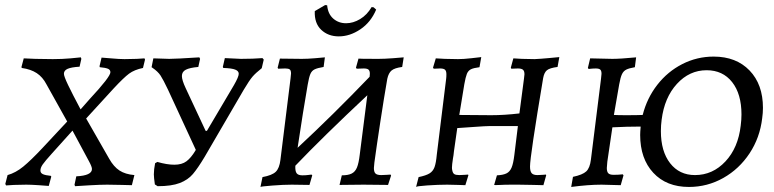

<svg xmlns="http://www.w3.org/2000/svg" viewBox="-20 -731 3063 760"><path d="M300 -504 302 -498 295 -467Q262 -465 247.5 -458.5Q233 -452 233 -439Q233 -429 249.5 -394.5Q266 -360 299 -298L336 -340Q417 -427 417 -445Q417 -455 407 -459Q397 -463 375 -465L374 -469L382 -503Q387 -503 419.5 -500Q452 -497 473 -497Q499 -497 521.5 -498Q544 -499 552 -500L554 -495L546 -462Q512 -455 491 -439.5Q470 -424 430 -381L321 -262L412 -103Q430 -71 453 -56Q476 -41 512 -38L502 2Q492 2 463 1Q434 0 404 0Q377 0 334 2.5Q291 5 277 6L275 0L282 -33Q344 -36 344 -62Q344 -71 332 -93L267 -214L186 -124Q158 -93 149 -80Q140 -67 140 -56Q140 -46 150 -41.5Q160 -37 181 -35L183 -32L173 5Q163 4 132.5 2Q102 0 84 0Q59 0 35.5 1Q12 2 4 3L1 -3L10 -38Q42 -47 72 -71.5Q102 -96 148 -145L246 -250L164 -397Q149 -426 125.5 -441.5Q102 -457 66 -462L65 -466L74 -500Q86 -499 120 -498Q154 -497 189 -497Q227 -497 259 -500Q291 -503 300 -504Z M1024 -495 1016 -461Q992 -442 979.5 -427.5Q967 -413 945 -376L790 -110Q763 -65 743.5 -42Q724 -19 691.5 -6.5Q659 6 604 6L593 -1Q589 -29 589 -41Q589 -60 594 -85L603 -90Q641 -79 670 -79Q700 -79 718 -92.5Q736 -106 753 -134L755 -138L645 -376Q626 -416 615.5 -432Q605 -448 583 -463L580 -465L587 -500L650 -498Q677 -498 769 -504L772 -498L765 -466Q731 -463 715.5 -455Q700 -447 700 -430Q700 -414 715 -382L794 -213H799L906 -394Q925 -427 925 -439Q925 -450 911 -455.5Q897 -461 864 -462L862 -466L870 -501L934 -498Q983 -498 1019 -501Z M1462 -88Q1460 -70 1460 -66Q1460 -50 1466.5 -44Q1473 -38 1489 -38Q1502 -38 1512 -39Q1522 -40 1526 -40L1528 -36L1516 1L1419 0L1324 1L1333 -37Q1358 -37 1372 -44Q1386 -51 1393 -68Q1400 -85 1404 -119L1434 -354Q1259 -190 1149 -75Q1148 -54 1154 -45.5Q1160 -37 1177 -37Q1190 -37 1201 -38.5Q1212 -40 1213 -40L1216 -37L1205 1L1135 0Q1102 0 1057.5 3.5Q1013 7 1011 9L1019 -30Q1057 -37 1071.5 -51Q1086 -65 1090 -98L1130 -420L1132 -440Q1132 -452 1127 -456Q1122 -460 1109 -460L1081 -459L1079 -463L1088 -499L1175 -498Q1197 -498 1227 -500.5Q1257 -503 1266 -504L1261 -466Q1237 -462 1225.5 -456.5Q1214 -451 1208.5 -438Q1203 -425 1198 -396Q1180 -293 1158 -146Q1299 -277 1443 -427Q1444 -432 1444 -439Q1444 -451 1438.5 -455.5Q1433 -460 1420 -460L1392 -459L1389 -463L1399 -499Q1399 -498 1478 -498Q1502 -498 1535 -500.5Q1568 -503 1578 -504L1572 -466Q1542 -462 1530 -452Q1518 -442 1513 -419Q1500 -344 1485.5 -249Q1471 -154 1462 -88ZM1267 -711 1275 -710Q1278 -676 1299 -657.5Q1320 -639 1350 -639Q1378 -639 1405.5 -655.5Q1433 -672 1451 -703L1459 -702L1469 -693Q1448 -643 1406.5 -615Q1365 -587 1321 -587Q1279 -587 1251.5 -613Q1224 -639 1226 -687Z M2078 -72Q2078 -53 2084.5 -45.5Q2091 -38 2107 -38Q2119 -38 2128.5 -39Q2138 -40 2141 -40L2142 -37L2131 2Q2121 2 2092.5 1Q2064 0 2033 0H2006Q1975 0 1962 1Q1954 1 1946.5 1.5Q1939 2 1936 1L1947 -37Q1971 -38 1984.5 -44.5Q1998 -51 2005 -67.5Q2012 -84 2016 -118L2030 -232H1918Q1903 -232 1855 -228.5Q1807 -225 1790 -224L1777 -133Q1775 -113 1773 -104Q1769 -78 1769 -68Q1769 -61 1770 -58Q1772 -46 1778 -42Q1784 -38 1798 -38Q1810 -38 1820 -39Q1830 -40 1833 -40L1834 -37L1822 2Q1815 2 1794 1Q1773 0 1750 0Q1714 0 1671 3Q1628 6 1627 9L1637 -30Q1666 -36 1680 -44.5Q1694 -53 1700 -69.5Q1706 -86 1709 -119L1746 -419Q1747 -426 1747 -437Q1747 -450 1741.5 -455Q1736 -460 1722 -460L1697 -459L1694 -463L1705 -500Q1715 -499 1741 -498Q1767 -497 1793 -497Q1815 -497 1845.5 -500.5Q1876 -504 1885 -505L1878 -465Q1854 -462 1843.5 -456.5Q1833 -451 1828 -438.5Q1823 -426 1818 -398L1798 -276L1924 -275Q1976 -275 2036 -282L2054 -419Q2056 -433 2056 -437Q2056 -450 2050 -455Q2044 -460 2030 -460L2004 -459L2002 -463L2012 -500Q2021 -499 2046 -498Q2071 -497 2096 -497Q2119 -498 2151.5 -501Q2184 -504 2194 -505L2187 -466Q2156 -462 2145 -453Q2134 -444 2130 -422Q2078 -112 2078 -72Z M3000 -304Q3000 -284 2997 -263Q2988 -186 2947 -124Q2906 -62 2843 -26.5Q2780 9 2707 9Q2618 9 2566 -47Q2514 -103 2514 -197Q2514 -208 2516 -230Q2461 -230 2404 -227L2384 -91Q2382 -71 2382 -66Q2382 -51 2388 -45Q2394 -39 2409 -39Q2429 -39 2445 -41L2448 -37L2437 2Q2379 0 2361 0Q2309 0 2241 9L2248 -31Q2286 -39 2300.5 -52.5Q2315 -66 2319 -99L2359 -419L2361 -439Q2361 -451 2356 -455.5Q2351 -460 2338 -460Q2326 -460 2310 -458L2307 -462L2316 -500L2404 -498Q2436 -498 2498 -504L2493 -465Q2470 -461 2459 -455.5Q2448 -450 2442 -437.5Q2436 -425 2431 -397L2410 -276Q2426 -275 2459 -275Q2502 -275 2524 -276Q2541 -343 2582 -395.5Q2623 -448 2681 -477.5Q2739 -507 2805 -507Q2894 -507 2947 -452Q3000 -397 3000 -304ZM2915 -278Q2915 -359 2878 -406Q2841 -453 2777 -453Q2709 -453 2659.5 -399Q2610 -345 2599 -257Q2596 -235 2596 -212Q2596 -132 2632.5 -85Q2669 -38 2731 -38Q2801 -38 2851.5 -92Q2902 -146 2912 -234Q2915 -257 2915 -278Z"/></svg>

Font: Alegreya SC
Style: Italic
Weight: 400
Italic angle: -7°
Designer: Juan Pablo del Peral
Foundry: Huerta Tipografica
Version: Version 2.007; ttfautohint (v1.6)